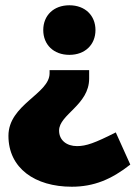

<svg xmlns="http://www.w3.org/2000/svg" viewBox="-20 -516 514 728"><path d="M252 192C336 192 403 164 474 108L419 -14C340 26 307 38 272 38C233 38 204 16 204 -21C204 -82 318 -118 318 -218V-250H168V-238C168 -160 12 -120 12 -1C12 122 113 192 252 192ZM243 -308C303 -308 342 -347 342 -402C342 -457 303 -496 243 -496C183 -496 144 -457 144 -402C144 -347 183 -308 243 -308Z"/></svg>

Font: Gantari Black
Style: Regular
Weight: 900
Designer: Anugrah Pasau
Foundry: Lafontype
Version: Version 1.000